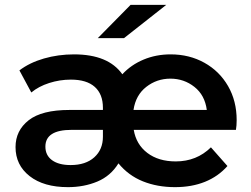

<svg xmlns="http://www.w3.org/2000/svg" viewBox="-20 -764 1033 791"><path d="M952 -229H531Q541 -169 587 -134Q633 -99 704 -99Q790 -99 849 -157L917 -80Q879 -37 824.5 -15Q770 7 701 7Q628 7 568.5 -17Q509 -41 468 -91Q436 -39 381 -16Q326 7 260 7Q160 7 102 -38.5Q44 -84 44 -158Q44 -226 98 -268.5Q152 -311 266 -311H404V-320Q404 -376 370.5 -406Q337 -436 272 -436Q226 -436 182.5 -422Q139 -408 109 -383L60 -474Q102 -506 161 -523Q220 -540 285 -540Q426 -540 484 -458Q520 -497 571.5 -518.5Q623 -540 683 -540Q760 -540 822 -505.5Q884 -471 919.5 -409.5Q955 -348 955 -269Q955 -246 952 -229ZM530 -311H832Q824 -372 781 -406Q738 -440 682 -440Q626 -440 582.5 -406Q539 -372 530 -311ZM404 -201V-229H275Q167 -229 167 -160Q167 -124 194.5 -104Q222 -84 271 -84Q333 -84 368.5 -116Q404 -148 404 -201ZM518 -744H665L491 -607H383Z"/></svg>

Font: APTA Sans SemiBold
Style: Bold
Weight: 600
Version: Version 7.200